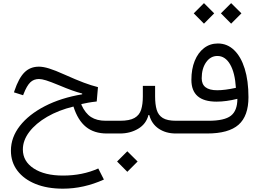

<svg xmlns="http://www.w3.org/2000/svg" viewBox="-20 -835 1625 1201"><path d="M223.6 -418Q250.5 -418 287.1 -406.7Q323.7 -395.5 384.3 -368.2Q457.5 -335.4 504.4 -317.9Q551.3 -300.3 592.8 -290L585 -200.2Q554.2 -196.8 531 -192.6Q507.8 -188.5 489.3 -184.1V-179.2Q513.2 -126.5 549.3 -103Q585.4 -79.6 641.1 -79.6H669.9V0H647.9Q568.8 0 517.8 -41.3Q466.8 -82.5 439.5 -168.5Q346.7 -146 275.1 -104.5Q203.6 -63 163.3 -10Q123 43 123 100.1Q123 174.3 191.2 218.8Q259.3 263.2 374 263.2Q496.1 263.2 594.7 218.8L629.9 288.1Q503.4 345.2 373.5 345.2Q275.4 345.2 202.4 315.7Q129.4 286.1 88.9 232.7Q48.3 179.2 48.3 107.4Q48.3 24.4 104.2 -47.4Q160.2 -119.1 260.5 -170.9Q360.8 -222.7 494.1 -245.1V-250Q465.3 -257.3 430.9 -269.5Q396.5 -281.7 346.7 -302.7Q295.9 -323.7 268.3 -332.3Q240.7 -340.8 223.6 -340.8Q190.9 -340.8 169.2 -319.6Q147.5 -298.3 127.9 -248L124.5 -239.3L67.4 -257.3L70.3 -266.6Q97.2 -346.7 133.1 -382.3Q168.9 -418 223.6 -418Z M712.4 175.3 776.4 111.3 840.8 175.3 776.4 239.7ZM950.2 -297.9V-231.9Q950.2 -182.1 960.2 -148.2Q970.2 -114.3 998.3 -96.9Q1026.4 -79.6 1081.1 -79.6H1116.7V0H1079.6Q1017.6 0 972.9 -30Q928.2 -60.1 913.6 -115.7H908.7Q894.5 -59.6 844.5 -29.8Q794.4 0 730.5 0H669.9Q655.8 0 655.8 -40Q655.8 -79.6 669.9 -79.6H730.5Q790.5 -79.6 821.3 -97.2Q852.1 -114.7 862.8 -148.7Q873.5 -182.6 873.5 -231.9V-297.9Z M1191.9 -751.5 1255.9 -815.4 1319.8 -751.5 1255.9 -687ZM1361.8 -751.5 1425.8 -815.4 1490.2 -751.5 1425.8 -687ZM1116.7 -79.6H1284.7Q1383.8 -79.6 1424.3 -111.1Q1464.8 -142.6 1464.8 -216.8Q1394.5 -199.2 1334.5 -199.2Q1177.2 -199.2 1177.2 -335.4Q1177.2 -403.3 1198 -454.3Q1218.8 -505.4 1256.1 -534.2Q1293.5 -563 1342.8 -563Q1401.4 -563 1444.3 -521.7Q1487.3 -480.5 1510.7 -405.3Q1534.2 -330.1 1534.2 -227.1Q1534.2 -109.4 1472.2 -54.7Q1410.2 0 1275.9 0H1116.7Q1102.5 0 1102.5 -40Q1102.5 -79.6 1116.7 -79.6ZM1455.6 -285.6Q1449.7 -380.4 1419.2 -432.6Q1388.7 -484.9 1339.8 -484.9Q1296.9 -484.9 1269.3 -445.6Q1241.7 -406.2 1241.7 -345.2Q1241.7 -270.5 1338.4 -270.5Q1386.7 -270.5 1455.6 -285.6Z"/></svg>

Font: Estedad-FD Regular
Style: FD-Regular
Weight: 400
Designer: Amin Abedi
Version: Version 7.3